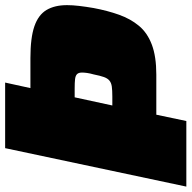

<svg xmlns="http://www.w3.org/2000/svg" viewBox="-22 -708 728 729"><g transform="rotate(-90 341.5 -344.0)"><path d="M-3 0 143 -688H392L371 -592H485Q562 -592 605.5 -577Q649 -562 667.5 -531Q686 -500 686 -453Q686 -432 683 -406.5Q680 -381 675 -352Q665 -299 649.5 -255.5Q634 -212 607.5 -180Q581 -148 536 -131Q491 -114 422 -114H270L246 0ZM305 -281H339Q363 -281 377 -283Q391 -285 399.5 -292Q408 -299 413 -313Q418 -327 423 -352Q427 -366 428.5 -377Q430 -388 430 -396Q430 -409 424 -415Q418 -421 405 -422.5Q392 -424 370 -424H336Z"/></g></svg>

Font: Saira SemiExpanded Black
Style: Italic
Weight: 900
Width: 6
Italic angle: -12°
Designer: Hector Gatti with collaboration of the Omnibus-Type team
Foundry: Omnibus-Type
Version: Version 1.101